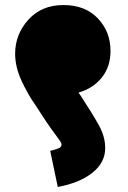

<svg xmlns="http://www.w3.org/2000/svg" viewBox="-20 -713 506 761"><path d="M231 -693Q318 -693 368 -640Q418 -587 418 -511Q418 -448 383 -405Q348 -362 291 -346L299 -335Q350 -257 373.5 -213.5Q397 -170 397 -126Q397 -69 346.5 -28.5Q296 12 209 28L179 -115L187 -117Q206 -122 215 -126.5Q224 -131 224 -142Q224 -148 196.5 -184Q169 -220 120 -297Q92 -336 66 -391.5Q40 -447 40 -500Q40 -577 92.5 -635Q145 -693 231 -693Z"/></svg>

Font: Palanquin Dark
Style: Bold
Weight: 700
Designer: Pria Ravichandran
Version: Version 1.000